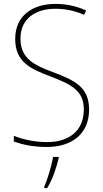

<svg xmlns="http://www.w3.org/2000/svg" viewBox="-20 -744 527 985"><path d="M437 -182C437 -298 363 -332 249 -375C159 -409 85 -441 85 -546C85 -648 162 -699 263 -699C307 -699 357 -692 411 -668L422 -690C375 -712 321 -724 265 -724C147 -724 58 -664 58 -544C58 -427 135 -391 236 -353C346 -311 410 -280 410 -182C410 -71 331 -15 223 -15C156 -15 97 -29 51 -47V-18C96 -2 149 10 221 10C345 10 437 -54 437 -182ZM281 68V61H252C246 103 222 181 207 214V221H222C250 175 269 118 281 68Z"/></svg>

Font: Noto Sans Malayalam SemiCondensed Thin
Style: Regular
Weight: 100
Width: 4
Designer: Jelle Bosma - Monotype Design Team
Foundry: Monotype Imaging Inc.
Version: Version 2.104